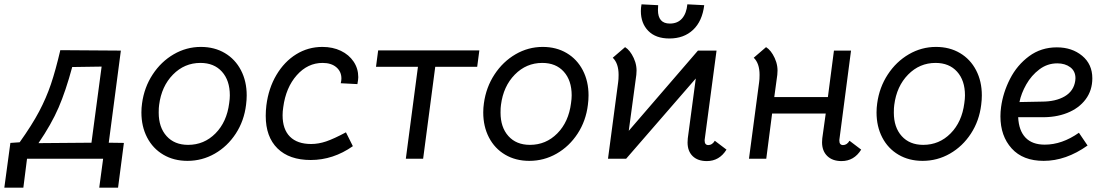

<svg xmlns="http://www.w3.org/2000/svg" viewBox="-71 -734 5140 888"><path d="M388 134 406 0H54L37 134H-51L-23 -73L20 -76Q77 -156 110 -218.5Q143 -281 164.5 -344.5Q186 -408 208 -502L488 -500L432 -74L502 -73L475 134ZM107 -72 352 -74 399 -426 263 -424Q233 -313 200 -236.5Q167 -160 107 -72Z M583 -214Q583 -235 586 -256Q596 -330 635 -389.5Q674 -449 732.5 -483Q791 -517 858 -517Q921 -517 969 -488.5Q1017 -460 1043.5 -409Q1070 -358 1070 -293Q1070 -272 1067 -249Q1058 -175 1019.5 -116Q981 -57 922.5 -23.5Q864 10 796 10Q733 10 684.5 -18.5Q636 -47 609.5 -98Q583 -149 583 -214ZM989 -257Q992 -277 992 -293Q992 -362 955.5 -402.5Q919 -443 856 -443Q782 -443 729 -389Q676 -335 665 -249Q663 -237 663 -213Q663 -145 699.5 -104.5Q736 -64 799 -64Q873 -64 925.5 -117Q978 -170 989 -257Z M1158 -198Q1158 -222 1161 -247Q1171 -326 1207.5 -387.5Q1244 -449 1299 -483Q1354 -517 1420 -517Q1468 -517 1505.5 -499Q1543 -481 1564.5 -449Q1586 -417 1586 -377Q1586 -367 1582 -345L1505 -349Q1508 -361 1508 -371Q1508 -403 1484.5 -423Q1461 -443 1421 -443Q1352 -443 1301.5 -386Q1251 -329 1239 -238Q1236 -219 1236 -201Q1236 -136 1270 -102Q1304 -68 1368 -68Q1402 -68 1437.5 -80Q1473 -92 1529 -122L1561 -58Q1470 6 1366 6Q1267 6 1212.5 -47.5Q1158 -101 1158 -198Z M1862 -425H1668L1678 -501H2146L2136 -425H1942L1886 0H1806Z M2164 -214Q2164 -235 2167 -256Q2177 -330 2216 -389.5Q2255 -449 2313.5 -483Q2372 -517 2439 -517Q2502 -517 2550 -488.5Q2598 -460 2624.5 -409Q2651 -358 2651 -293Q2651 -272 2648 -249Q2639 -175 2600.5 -116Q2562 -57 2503.5 -23.5Q2445 10 2377 10Q2314 10 2265.5 -18.5Q2217 -47 2190.5 -98Q2164 -149 2164 -214ZM2570 -257Q2573 -277 2573 -293Q2573 -362 2536.5 -402.5Q2500 -443 2437 -443Q2363 -443 2310 -389Q2257 -335 2246 -249Q2244 -237 2244 -213Q2244 -145 2280.5 -104.5Q2317 -64 2380 -64Q2454 -64 2506.5 -117Q2559 -170 2570 -257Z M3157 -500H3243L3188 -87V-83Q3188 -73 3192.5 -68Q3197 -63 3205 -63Q3223 -63 3235 -83L3289 -42Q3256 11 3198 11Q3156 11 3132.5 -12Q3109 -35 3109 -75Q3109 -87 3110 -94L3147 -371L2825 0H2741L2788 -354Q2790 -366 2790 -388Q2790 -441 2763 -467L2820 -516Q2843 -502 2860 -465.5Q2877 -429 2872 -388L2837 -129ZM2893 -683Q2893 -698 2896 -714L2973 -710Q2972 -702 2972 -688Q2972 -625 3027 -625Q3063 -625 3083.5 -648.5Q3104 -672 3108 -714L3186 -710Q3177 -636 3134.5 -596Q3092 -556 3025 -556Q2962 -556 2927.5 -591Q2893 -626 2893 -683Z M3811 -83Q3811 -73 3815.5 -68Q3820 -63 3828 -63Q3846 -63 3858 -83L3912 -42Q3879 11 3821 11Q3779 11 3755 -12.5Q3731 -36 3731 -76Q3731 -88 3732 -94L3748 -209H3500L3473 0H3393L3440 -354Q3442 -366 3442 -388Q3442 -441 3415 -467L3472 -516Q3495 -502 3512 -465.5Q3529 -429 3524 -388L3510 -285H3758L3786 -500H3865L3811 -87Z M3983 -214Q3983 -235 3986 -256Q3996 -330 4035 -389.5Q4074 -449 4132.5 -483Q4191 -517 4258 -517Q4321 -517 4369 -488.5Q4417 -460 4443.5 -409Q4470 -358 4470 -293Q4470 -272 4467 -249Q4458 -175 4419.5 -116Q4381 -57 4322.5 -23.5Q4264 10 4196 10Q4133 10 4084.5 -18.5Q4036 -47 4009.5 -98Q3983 -149 3983 -214ZM4389 -257Q4392 -277 4392 -293Q4392 -362 4355.5 -402.5Q4319 -443 4256 -443Q4182 -443 4129 -389Q4076 -335 4065 -249Q4063 -237 4063 -213Q4063 -145 4099.5 -104.5Q4136 -64 4199 -64Q4273 -64 4325.5 -117Q4378 -170 4389 -257Z M4556 -196Q4556 -217 4559 -239Q4568 -306 4600.5 -369.5Q4633 -433 4688.5 -474Q4744 -515 4817 -515Q4887 -515 4934 -476Q4981 -437 4981 -372Q4981 -316 4950 -274.5Q4919 -233 4864.5 -211.5Q4810 -190 4741 -192H4638Q4641 -130 4672 -97.5Q4703 -65 4761 -65Q4841 -65 4919 -120L4959 -61Q4859 10 4756 10Q4660 10 4608 -47.5Q4556 -105 4556 -196ZM4902 -360Q4903 -364 4903 -372Q4903 -405 4879 -423Q4855 -441 4819 -441Q4773 -441 4736 -413Q4699 -385 4675.5 -343.5Q4652 -302 4644 -262L4747 -264Q4812 -264 4853.5 -288.5Q4895 -313 4902 -360Z"/></svg>

Font: Bellota
Style: Bold Italic
Weight: 700
Italic angle: -7.5°
Designer: Kemie Guaida
Foundry: Kemie Guaida
Version: Version 4.001